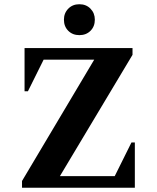

<svg xmlns="http://www.w3.org/2000/svg" viewBox="-20 -887 741 907"><path d="M84 0V-32L425 -605H186L112 -456H96V-660H606V-628L263 -55H522L601 -214H617V0ZM355 -721Q323 -721 302.5 -741.5Q282 -762 282 -794Q282 -825 302.5 -846Q323 -867 355 -867Q387 -867 407.5 -846Q428 -825 428 -794Q428 -762 407.5 -741.5Q387 -721 355 -721Z"/></svg>

Font: Spectral SC
Style: Bold
Weight: 700
Designer: Jean-Baptiste Levee
Foundry: Production Type
Version: Version 2.001